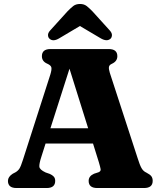

<svg xmlns="http://www.w3.org/2000/svg" viewBox="-20 -947 814 967"><path d="M258 -36Q258 0 215 0H63Q20 0 20 -36Q20 -56.5 44 -72L57.5 -79Q70.5 -86.5 77.8 -97.8Q85 -109 95.5 -142L233.5 -571.5Q241 -596 238.8 -607Q236.5 -618 218.5 -626Q191 -637.5 191 -664Q191 -700 234.5 -700H527.5Q571 -700 571 -664Q571 -638 543 -625.5Q530.5 -620 528.8 -610Q527 -600 533 -580.5L673 -151Q683.5 -117 692.5 -100.8Q701.5 -84.5 717.5 -77.5Q736 -68 742.5 -59Q749 -50 749 -36Q749 0 705.5 0H470Q426.5 0 426.5 -36Q426.5 -60 453.5 -72L476.5 -79.5Q488.5 -84.5 486.8 -95.2Q485 -106 478 -129.5L448.5 -224H209.5L188 -156.5Q177 -122.5 178.2 -107.5Q179.5 -92.5 209.5 -78.5L231 -71Q243.5 -65.5 250.8 -57.5Q258 -49.5 258 -36ZM234 -301H424L330 -601ZM536 -751.5Q517.5 -736 486.5 -754.5L382.5 -816L279 -754.5Q248 -735.5 230 -751.5Q222.5 -757.5 221.8 -769.2Q221 -781 233 -794L320 -890Q336 -906.5 349.2 -916.8Q362.5 -927 383 -927Q403 -927 416.2 -916.8Q429.5 -906.5 445.5 -890L532.5 -794Q544.5 -781 543.8 -769.2Q543 -757.5 536 -751.5Z"/></svg>

Font: Fraunces 9pt Soft
Style: Bold
Weight: 700
Version: Version 1.000;[b76b70a41]